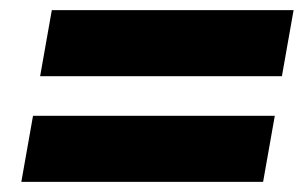

<svg xmlns="http://www.w3.org/2000/svg" viewBox="-20 -545 598 378"><path d="M498 -187H22L45 -317H521ZM535 -395H59L82 -525H558Z"/></svg>

Font: Creato Display Black
Style: Italic
Weight: 900
Italic angle: -10°
Version: Version 1.000